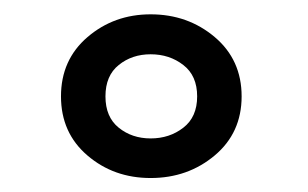

<svg xmlns="http://www.w3.org/2000/svg" viewBox="-20 -761 437 272"><path d="M193.4 -508.8Q141.1 -508.8 103.8 -540.8Q66.4 -572.8 66.4 -624.5Q66.4 -676.3 104 -708.5Q141.6 -740.7 193.4 -740.7Q246.1 -740.7 284.2 -708.5Q322.3 -676.3 322.3 -624.5Q322.3 -572.8 284.2 -540.8Q246.1 -508.8 193.4 -508.8ZM193.4 -564.9Q220.2 -564.9 239.7 -580.1Q259.3 -595.2 259.3 -624.5Q259.3 -653.8 239.7 -668.9Q220.2 -684.1 193.4 -684.1Q167 -684.1 148.2 -668.9Q129.4 -653.8 129.4 -624.5Q129.4 -595.2 148.2 -580.1Q167 -564.9 193.4 -564.9Z"/></svg>

Font: Epilogue
Style: Bold
Weight: 700
Designer: Tyler Finck
Foundry: Etcetera Type Co
Version: Version 2.112